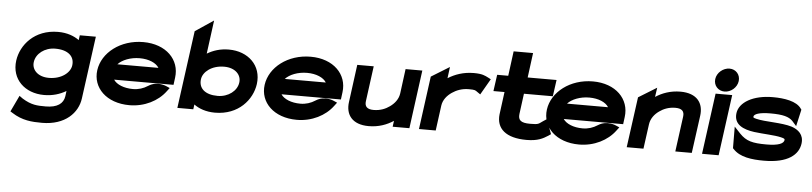

<svg xmlns="http://www.w3.org/2000/svg" viewBox="-48 -943 5993 1417"><g transform="rotate(5 2948.5 -234.5)"><path d="M190 -245C198 -307 261 -357 340 -357C435 -357 484 -312 475 -245C468 -190 403 -138 311 -138C227 -138 182 -189 190 -245ZM60 -245C41 -105 144 -9 286 -9C350 -9 404 -26 449 -53L444 -14C436 42 391 74 306 74C243 74 200 73 132 31L107 13L50 133L66 143C142 192 213 197 289 197C461 197 553 99 567 -8L630 -471H511L506 -435C469 -462 417 -482 350 -482C175 -482 76 -361 60 -245Z M1232 -167 1239 -221C1257 -355 1152 -462 983 -462C814 -462 680 -357 662 -226C644 -95 750 11 920 11C1032 11 1131 -40 1187 -116L1206 -141L1181 -152C1181 -152 1112 -186 1046 -143C1014 -122 977 -110 936 -110C869 -110 814 -133 792 -167ZM806 -282C837 -316 898 -341 967 -341C1035 -341 1089 -317 1110 -282Z M1844 -226C1863 -366 1759 -462 1617 -462C1553 -462 1502 -445 1456 -418L1489 -666L1353 -575L1275 0H1393L1398 -36C1434 -9 1487 11 1554 11C1729 11 1828 -110 1844 -226ZM1714 -226C1706 -164 1642 -114 1563 -114C1469 -114 1421 -159 1430 -226C1437 -281 1501 -333 1593 -333C1677 -333 1722 -282 1714 -226Z M2472 -167 2479 -221C2497 -355 2392 -462 2223 -462C2054 -462 1920 -357 1902 -226C1884 -95 1990 11 2160 11C2272 11 2371 -40 2427 -116L2446 -141L2421 -152C2421 -152 2352 -186 2286 -143C2254 -122 2217 -110 2176 -110C2109 -110 2054 -133 2032 -167ZM2046 -282C2077 -316 2138 -341 2207 -341C2275 -341 2329 -317 2350 -282Z M2533 -154C2520 -60 2570 11 2693 11C2767 11 2827 -12 2876 -44L2870 0H2994L3052 -432H2928L2904 -249C2898 -206 2870 -172 2837 -149C2808 -128 2769 -111 2719 -111C2671 -111 2651 -131 2657 -172L2692 -432H2570Z M3540 -423C3516 -435 3496 -447 3433 -447C3356 -447 3293 -424 3242 -392L3253 -476L3118 -393L3065 0H3189L3214 -187C3220 -230 3249 -264 3283 -287C3314 -308 3354 -325 3406 -325C3454 -325 3454 -321 3470 -310L3493 -294L3561 -412Z M4039 -47 3999 -155 3973 -138C3939 -115 3944 -110 3878 -110C3810 -110 3788 -129 3794 -176L3814 -327H4028L4045 -449H3831L3855 -632H3711L3687 -449H3605L3588 -327H3670L3648 -160C3636 -54 3709 11 3862 11C3946 11 3984 -11 4020 -34Z M4563 -167 4570 -221C4588 -355 4483 -462 4314 -462C4145 -462 4011 -357 3993 -226C3975 -95 4081 11 4251 11C4363 11 4462 -40 4518 -116L4537 -141L4512 -152C4512 -152 4443 -186 4377 -143C4345 -122 4308 -110 4267 -110C4200 -110 4145 -133 4123 -167ZM4137 -282C4168 -316 4229 -341 4298 -341C4366 -341 4420 -317 4441 -282Z M5124 -278C5137 -372 5087 -443 4964 -443C4890 -443 4829 -420 4780 -388L4790 -457L4655 -374L4604 0H4728L4753 -183C4759 -226 4786 -260 4819 -283C4848 -304 4887 -321 4937 -321C4985 -321 5005 -301 4999 -260L4964 0H5086Z M5287 -472C5334 -472 5379 -510 5385 -558C5391 -606 5357 -644 5310 -644C5263 -644 5217 -606 5211 -558C5205 -510 5240 -472 5287 -472ZM5346 -451H5223L5162 0H5285Z M5392 -55C5442 0 5530 11 5621 11C5801 11 5876 -57 5887 -139C5896 -206 5853 -240 5804 -257C5726 -281 5607 -275 5539 -292C5515 -298 5515 -300 5516 -307C5518 -325 5556 -341 5639 -341C5734 -341 5776 -328 5804 -300L5836 -264L5864 -388L5859 -395C5824 -448 5731 -462 5647 -462C5500 -462 5400 -402 5389 -322C5377 -234 5453 -205 5531 -194C5599 -185 5683 -184 5732 -172C5756 -166 5761 -163 5760 -154C5756 -127 5717 -110 5629 -110C5525 -110 5479 -122 5430 -173L5385 -221L5386 -61Z"/></g></svg>

Font: Charger
Style: HemiRT
Weight: 900
Designer: Jasper
Foundry: Cannot Into Space Fonts
Version: Version 0.99